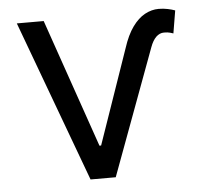

<svg xmlns="http://www.w3.org/2000/svg" viewBox="-45 -600 693 647"><g transform="rotate(-5 302.0 -276.5)"><path d="M34.1 -545.5H125L275.6 -110.8H281.2L392 -430.4Q406.2 -474.4 425.6 -501.2Q445 -528.1 467.7 -540.3Q490.4 -552.6 514.2 -552.6Q530.5 -552.6 544.9 -549.5Q559.3 -546.5 569.6 -542.6L556.8 -465.9Q553.6 -467 545.8 -469.3Q538 -471.6 525.6 -471.6Q510.3 -471.6 498.6 -460Q486.9 -448.5 478.7 -426.1L321 0H235.8Z"/></g></svg>

Font: DeltaSans
Style: Regular
Weight: 400
Designer: Rasmus Andersson
Foundry: rsms
Version: Version 3.012